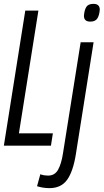

<svg xmlns="http://www.w3.org/2000/svg" viewBox="-20 -755 537 995"><path d="M0 0 111 -700H179L78 -64H254L244 0ZM464 -735Q497 -735 497 -705Q495 -676 484.5 -659.5Q474 -643 448 -643Q415 -643 415 -673Q417 -702 427 -718.5Q437 -735 464 -735ZM465 -536 373 45Q359 133 328 176.5Q297 220 236 220Q221 220 204 217.5Q187 215 172 210L189 148Q200 152 209.5 153.5Q219 155 229 155Q264 155 281 124.5Q298 94 306 42L398 -536Z"/></svg>

Font: Georama Condensed
Style: Italic
Weight: 400
Width: 3
Italic angle: -9°
Designer: Jean-Baptiste Levee
Foundry: Production Type
Version: Version 1.000